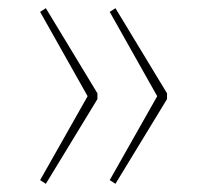

<svg xmlns="http://www.w3.org/2000/svg" viewBox="-20 -523 506 469"><path d="M92 -503 218 -295V-281L92 -74L78 -83L194 -288L78 -494ZM262 -503 388 -295V-281L262 -74L248 -83L364 -288L248 -494Z"/></svg>

Font: Fira Sans Extra Condensed Thin
Style: Regular
Weight: 250
Width: 1
Designer: Carrois Corporate & Edenspiekermann AG
Foundry: Carrois Corporate GbR & Edenspiekermann AG
Version: Version 4.203